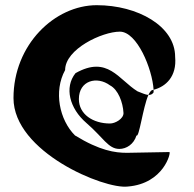

<svg xmlns="http://www.w3.org/2000/svg" viewBox="-20 -730 748 740"><path d="M32 -352C32 -144 382 0 472 -11C612 -22 640 -144 633 -144L469 -141C424 -141 365 -149 269 -208C209 -268 186 -378 231 -460C231 -541 374 -608 442 -608C508 -608 567 -465 572 -384C619 -396 662 -435 655 -511C655 -629 511 -710 353 -710C191 -710 32 -558 32 -352ZM271 -448C227 -393 248 -312 313 -256C378 -200 397 -156 440 -156C467 -156 496 -174 506 -208C516 -197 531 -317 552 -364C540 -365 526 -372 510 -378C437 -423 395 -518 271 -448ZM284 -348C284 -420 354 -438 404 -401C435 -385 454 -336 456 -294C456 -272 424 -254 404 -254C338 -254 284 -290 284 -348ZM552 -364C560 -364 567 -366 572 -374V-384C571 -384 569 -383 568 -383C563 -383 557 -375 552 -364Z"/></svg>

Font: Ampere
Style: SCCnd
Weight: 400
Version: Version 1